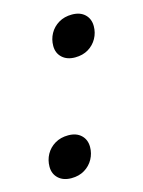

<svg xmlns="http://www.w3.org/2000/svg" viewBox="-81 -513 425 570"><g transform="rotate(-15 132.0 -227.5)"><path d="M91.5 -118Q116.5 -118 131 -104.2Q145.5 -90.5 145.5 -68Q145.5 -48 136 -30.8Q126.5 -13.5 109.2 -3Q92 7.5 68.5 7.5Q43.5 7.5 28.8 -6.2Q14 -20 14 -42Q14 -62.5 23.5 -79.8Q33 -97 50.5 -107.5Q68 -118 91.5 -118ZM195 -461.5Q220 -461.5 234.5 -447.8Q249 -434 249 -411.5Q249 -391.5 239.5 -374.2Q230 -357 212.8 -346.5Q195.5 -336 172 -336Q147 -336 132.2 -349.8Q117.5 -363.5 117.5 -385.5Q117.5 -406 127 -423.2Q136.5 -440.5 154 -451Q171.5 -461.5 195 -461.5Z"/></g></svg>

Font: Newsreader
Style: Italic
Weight: 400
Italic angle: -17°
Designer: Hugues Gentile
Foundry: Production Type
Version: Version 1.003